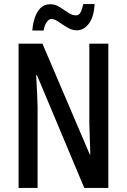

<svg xmlns="http://www.w3.org/2000/svg" viewBox="-20 -930 627 950"><path d="M516 0H397L163 -558H159Q162 -508 163.5 -471Q165 -434 166 -402V0H72V-714H190L424 -166H427Q425 -217 424 -253.5Q423 -290 422 -321V-714H516ZM140 -779Q142 -810 151.5 -840Q161 -870 179.5 -889.5Q198 -909 229 -909Q254 -909 275.5 -895Q297 -881 317 -867.5Q337 -854 356 -854Q371 -854 379 -869.5Q387 -885 392 -910H448Q445 -847 420 -813.5Q395 -780 360 -780Q336 -780 313 -794Q290 -808 270 -822Q250 -836 234 -836Q222 -836 211 -820.5Q200 -805 196 -779Z"/></svg>

Font: Noto Sans Tamil ExtraCondensed Medium
Style: Regular
Weight: 500
Width: 2
Designer: Jelle Bosma - Monotype Design Team
Foundry: Monotype Imaging Inc.
Version: Version 2.004; ttfautohint (v1.8.4.7-5d5b)